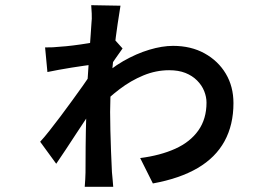

<svg xmlns="http://www.w3.org/2000/svg" viewBox="-20 -674 1040 741"><path d="M521 -64Q599 -74 656.5 -100Q714 -126 745.5 -170.5Q777 -215 777 -278Q777 -300 768 -322.5Q759 -345 740.5 -363.5Q722 -382 695.5 -392.5Q669 -403 633 -403Q582 -403 533.5 -383Q485 -363 441 -329.5Q397 -296 359 -256V-364Q405 -409 455.5 -438Q506 -467 556 -482Q606 -497 648 -497Q717 -497 769.5 -468Q822 -439 851.5 -389.5Q881 -340 881 -276Q881 -192 846.5 -129Q812 -66 743 -25.5Q674 15 570 34ZM333 -585Q335 -600 334 -622Q333 -644 332 -654L445 -652Q441 -628 434 -581.5Q427 -535 420.5 -476.5Q414 -418 409.5 -357Q405 -296 405 -242Q405 -209 406 -170Q407 -131 408.5 -90Q410 -49 412 -10Q413 0 414.5 17Q416 34 417 47H307Q308 35 309 18Q310 1 310 -8Q310 -48 310.5 -107.5Q311 -167 313 -231.5Q315 -296 317 -350Q319 -377 321 -411Q323 -445 325.5 -478.5Q328 -512 330 -540.5Q332 -569 333 -585ZM338 -425Q324 -423 302.5 -420Q281 -417 256 -413Q231 -409 206.5 -404.5Q182 -400 163 -396L154 -491Q171 -491 184 -491.5Q197 -492 215 -494Q233 -495 261.5 -498.5Q290 -502 320.5 -507Q351 -512 377.5 -517Q404 -522 417 -527L453 -487Q443 -473 425.5 -448Q408 -423 397 -406L353 -276Q339 -256 319 -226Q299 -196 277 -162.5Q255 -129 234 -97Q213 -65 197 -42L135 -127Q150 -143 170.5 -169Q191 -195 214 -225.5Q237 -256 259 -286.5Q281 -317 300 -343.5Q319 -370 330 -389L331 -410Z"/></svg>

Font: Noto Sans SC SemiBold
Style: Regular
Weight: 600
Designer: Ryoko NISHIZUKA 西塚涼子 (kana, bopomofo & ideographs); Paul D. Hunt (Latin, Greek & Cyrillic); Sandoll Communications 산돌커뮤니
Foundry: Adobe
Version: Version 2.004-H2;hotconv 1.0.118;makeotfexe 2.5.65603